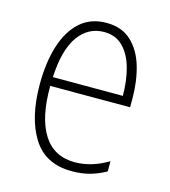

<svg xmlns="http://www.w3.org/2000/svg" viewBox="-88 -610 611 692"><g transform="rotate(15 217.5 -264.5)"><path d="M226 -539Q283 -539 318.5 -506Q354 -473 370 -418.5Q386 -364 386 -300V-267H88Q87 -149 126.5 -86.5Q166 -24 244 -24Q306 -24 368 -61V-23Q340 -7 309.5 1.5Q279 10 242 10Q143 10 96.5 -64.5Q50 -139 50 -263Q50 -345 69.5 -407Q89 -469 128 -504Q167 -539 226 -539ZM226 -505Q167 -505 130.5 -454Q94 -403 89 -300H350Q350 -357 337 -403.5Q324 -450 296.5 -477.5Q269 -505 226 -505Z"/></g></svg>

Font: Noto Sans Kannada Condensed ExtraLight
Style: Regular
Weight: 200
Width: 3
Designer: Jelle Bosma - Monotype Design Team
Foundry: Monotype Imaging Inc.
Version: Version 2.005; ttfautohint (v1.8.4.7-5d5b)